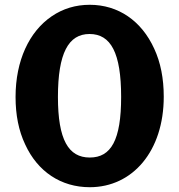

<svg xmlns="http://www.w3.org/2000/svg" viewBox="-20 -773 748 802"><path d="M355 -753C296 -753 243 -737 196 -705C102 -641 45 -520 45 -368C45 -293 58 -227 85 -170C137 -56 235 9 355 9C534 9 664 -142 664 -369C664 -445 651 -512 624 -570C571 -686 474 -753 355 -753ZM355 -115C266 -115 222 -189 222 -368C222 -551 266 -631 354 -631C443 -631 486 -552 486 -368C486 -188 444 -115 355 -115Z"/></svg>

Font: Libre Franklin
Style: Bold
Weight: 700
Designer: Pablo Impallari, Rodrigo Fuenzalida
Foundry: Impallari Type
Version: Version 1.002; ttfautohint (v1.5)